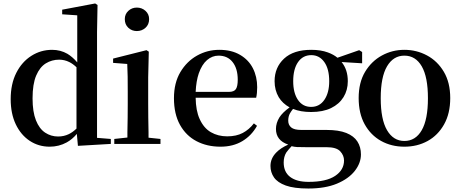

<svg xmlns="http://www.w3.org/2000/svg" viewBox="-20 -835 2674 1114"><path d="M268.1 16.1Q204.1 16.1 152.6 -17.8Q101.1 -51.8 71.5 -113.8Q42 -175.8 42 -259.8Q42 -348.1 74.5 -412.1Q106.9 -476.1 161.9 -511Q216.8 -545.9 282.2 -545.9Q331.1 -545.9 371.1 -522.9Q400.9 -504.9 428.2 -473.1V-746.1L340.8 -752V-778.8L532.2 -814.9L545.9 -806.2L543 -649.9V-35.2L623 -28.8V0L432.1 11.2L425.8 -58.1Q399.9 -26.9 367.2 -8.8Q321.8 16.1 268.1 16.1ZM423.8 -444.8Q402.8 -464.8 381.8 -475.1Q354 -488.8 323.2 -488.8Q280.8 -488.8 245.8 -467.3Q210.9 -445.8 189.9 -396.5Q168.9 -347.2 168.9 -264.2Q168.9 -186 188.5 -137Q208 -87.9 241.9 -65.4Q275.9 -43 316.9 -43Q351.1 -43 379.9 -57.1Q401.9 -67.9 423.8 -88.9Z M643.1 0V-28.8L719.2 -37.1Q719.2 -49.8 719.2 -66.9Q720.2 -107.9 720.7 -153.6Q721.2 -199.2 721.2 -232.9V-301.8Q721.2 -353 720.7 -390.6Q720.2 -428.2 718.3 -463.9L636.2 -470.2V-495.1L830.1 -543.9L843.3 -535.2L839.8 -386.2V-232.9Q839.8 -199.2 840.3 -153.6Q840.8 -107.9 841.8 -66.9Q841.8 -49.8 841.8 -36.1L911.1 -28.8V0ZM773.9 -654.8Q745.1 -654.8 724.6 -673.8Q704.1 -692.9 704.1 -724.1Q704.1 -752.9 724.6 -772Q745.1 -791 773.9 -791Q803.2 -791 824.2 -772Q845.2 -752.9 845.2 -724.1Q845.2 -692.9 824.2 -673.8Q803.2 -654.8 773.9 -654.8Z M1259.3 16.1Q1181.2 16.1 1120.1 -15.9Q1059.1 -47.9 1024.2 -110.8Q989.3 -173.8 989.3 -265.1Q989.3 -354 1026.4 -416.5Q1063.5 -479 1123.3 -512.5Q1183.1 -545.9 1252.4 -545.9Q1323.2 -545.9 1372.8 -516.8Q1422.4 -487.8 1447.3 -439Q1472.2 -390.1 1472.2 -329.1Q1472.2 -293 1466.3 -268.1H1115.2Q1116.2 -192.9 1138.2 -145Q1162.1 -91.8 1203.6 -67.9Q1245.1 -43.9 1298.3 -43.9Q1351.1 -43.9 1388.2 -63.5Q1425.3 -83 1453.1 -119.1L1471.2 -105Q1439.5 -47.9 1385.7 -15.9Q1332 16.1 1259.3 16.1ZM1115.2 -301.8H1307.1Q1338.4 -301.8 1348.9 -318.4Q1359.4 -335 1359.4 -372.1Q1359.4 -437 1329.8 -474.6Q1300.3 -512.2 1248 -512.2Q1211.4 -512.2 1181.4 -486.6Q1151.4 -460.9 1133.3 -409.2Q1118.2 -365.2 1115.2 -301.8Z M1769 258.8Q1686 258.8 1638.2 241.5Q1590.3 224.1 1569.8 194.6Q1549.3 165 1549.3 127.9Q1549.3 84 1583 49.8Q1607.9 23.9 1652.3 3.9Q1581.1 -20 1581.1 -86.9Q1581.1 -121.1 1601.1 -153.8Q1619.1 -182.1 1660.2 -211.9Q1619.1 -234.9 1597.2 -271Q1573.2 -312 1573.2 -363.8Q1573.2 -443.8 1628.2 -494.9Q1683.1 -545.9 1786.1 -545.9Q1841.3 -545.9 1882.3 -530.8Q1915 -519 1938 -500L2064 -543.9L2081.1 -533.2V-467.8L1961.9 -475.1Q1998 -431.2 1998 -363.8Q1998 -312 1973.1 -271.5Q1948.2 -231 1901.1 -208Q1854 -185.1 1785.2 -185.1Q1724.1 -185.1 1680.2 -203.1Q1668.9 -189 1662.1 -176.8Q1652.3 -159.2 1652.3 -134.8Q1652.3 -109.9 1669.7 -95.5Q1687 -81.1 1728 -81.1H1874Q1945.3 -81.1 1989.3 -63.5Q2033.2 -45.9 2053.7 -13.9Q2074.2 18.1 2074.2 61Q2074.2 110.8 2038.6 156.5Q2002.9 202.1 1935.1 230.5Q1867.2 258.8 1769 258.8ZM1671.9 13.2Q1653.3 33.2 1641.1 49.8Q1626 74.2 1626 107.9Q1626 163.1 1663.6 191.7Q1701.2 220.2 1770 220.2Q1873 220.2 1924.6 185.5Q1976.1 150.9 1976.1 96.2Q1976.1 66.9 1954.1 43Q1932.1 19 1875 19H1758.3Q1724.1 19 1703.1 18.1Q1687 17.1 1671.9 13.2ZM1785.2 -214.8Q1834 -214.8 1862.1 -255.9Q1890.1 -296.9 1890.1 -363.8Q1890.1 -435.1 1861.6 -475.1Q1833 -515.1 1786.1 -515.1Q1737.3 -515.1 1709.2 -474.6Q1681.2 -434.1 1681.2 -363.8Q1681.2 -295.9 1708.7 -255.4Q1736.3 -214.8 1785.2 -214.8Z M2326.2 16.1Q2251 16.1 2190.9 -17.3Q2130.9 -50.8 2095.9 -113.8Q2061 -176.8 2061 -266.1Q2061 -356 2098.1 -418Q2135.3 -480 2195.6 -512.9Q2255.9 -545.9 2326.2 -545.9Q2397 -545.9 2457.5 -513.4Q2518.1 -481 2555.2 -418.5Q2592.3 -356 2592.3 -266.1Q2592.3 -176.8 2556.6 -113.3Q2521 -49.8 2460.9 -16.8Q2400.9 16.1 2326.2 16.1ZM2326.2 -17.1Q2391.1 -17.1 2427 -79.6Q2462.9 -142.1 2462.9 -265.1Q2462.9 -388.2 2427 -450.2Q2391.1 -512.2 2326.2 -512.2Q2262.2 -512.2 2225.6 -450.2Q2189 -388.2 2189 -265.1Q2189 -142.1 2225.6 -79.6Q2262.2 -17.1 2326.2 -17.1Z"/></svg>

Font: Dream Han Serif CN W16
Style: Regular
Weight: 625
Designer: Adobe
Foundry: Pal3love
Version: Version 3.00; Sans 2.004; Serif 2.001